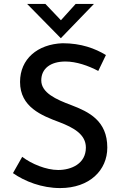

<svg xmlns="http://www.w3.org/2000/svg" viewBox="-20 -949 622 977"><path d="M211 -929H118L289 -755H290L458 -929H365L290 -846ZM480 -588 519 -669C464 -702 394 -729 298 -729C171 -724 82 -649 82 -532C82 -404 192 -361 283 -327C353 -300 417 -266 417 -198C417 -116 343 -84 276 -84C215 -84 140 -115 93 -151L46 -68C106 -26 193 8 286 8C436 8 526 -83 526 -198C526 -335 432 -380 343 -414C265 -443 190 -477 190 -540C190 -600 237 -636 313 -636C368 -636 429 -615 480 -588Z"/></svg>

Font: Reem Kufi
Style: Regular
Weight: 400
Designer: Khaled Hosny
Version: Version 0.007